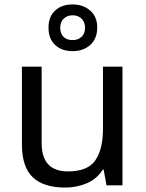

<svg xmlns="http://www.w3.org/2000/svg" viewBox="-20 -837 658 867"><path d="M533 -536V0H461L448 -71H444Q418 -29 372 -9.5Q326 10 274 10Q177 10 128 -36.5Q79 -83 79 -185V-536H168V-191Q168 -63 287 -63Q376 -63 410.5 -113Q445 -163 445 -257V-536ZM308 -606Q259 -606 229 -634Q199 -662 199 -712Q199 -762 229 -789.5Q259 -817 308 -817Q355 -817 387 -789.5Q419 -762 419 -713Q419 -662 387.5 -634Q356 -606 308 -606ZM308 -656Q333 -656 348.5 -671Q364 -686 364 -712Q364 -738 348 -753Q332 -768 308 -768Q284 -768 268 -753Q252 -738 252 -712Q252 -686 266.5 -671Q281 -656 308 -656Z"/></svg>

Font: Noto Sans Cypro Minoan
Style: Regular
Weight: 400
Designer: David Williams
Foundry: David Williams
Version: Version 1.503; ttfautohint (v1.8.4.7-5d5b)